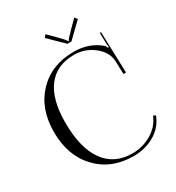

<svg xmlns="http://www.w3.org/2000/svg" viewBox="-212 -1035 1076 1172"><g transform="rotate(-30 326.0 -449.0)"><path d="M404 -788H376L274 -888L289 -906L338 -857Q388 -807 388 -799H392Q392 -806 443 -857L492 -906L507 -888ZM35 -362Q35 -526 131 -626.5Q227 -727 384 -727Q492 -727 567 -663Q574 -656 578 -643L585 -645Q583 -655 582 -674L580 -747H589L598 -458L580 -457L577 -550Q573 -616 512.5 -663Q452 -710 376 -710Q253 -710 188.5 -625Q124 -540 124 -378Q124 -199 191.5 -104.5Q259 -10 387 -10Q460 -10 522 -47Q584 -84 609 -147L626 -140Q598 -68 532.5 -30Q467 8 385 8Q228 8 131.5 -94Q35 -196 35 -362Z"/></g></svg>

Font: FoglihtenNo06
Style: Regular
Weight: 500
Designer: gluk (gluksza@wp.pl)
Foundry: gluk (gluksza@wp.pl)
Version: Version 0.76